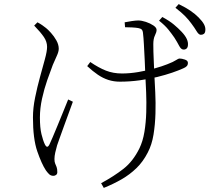

<svg xmlns="http://www.w3.org/2000/svg" viewBox="-20 -845 1040 938"><path d="M875 -603Q864 -604 855 -621.5Q846 -639 832 -661Q819 -680 802.5 -700.5Q786 -721 757 -744L773 -762Q808 -743 829.5 -725Q851 -707 867 -690Q885 -671 892.5 -654.5Q900 -638 898 -623Q897 -612 890.5 -607Q884 -602 875 -603ZM474 50Q537 16 583.5 -20.5Q630 -57 661 -120Q678 -155 685.5 -200.5Q693 -246 694.5 -296Q696 -346 694 -393.5Q692 -441 690 -478Q689 -510 687 -551Q685 -592 683 -628Q681 -664 679 -679Q678 -695 672.5 -700.5Q667 -706 655 -708Q644 -710 625 -711Q606 -712 591 -712L589 -736Q603 -739 623.5 -742Q644 -745 655 -745Q672 -745 693 -738Q714 -731 729.5 -720.5Q745 -710 745 -699Q745 -688 737 -672Q729 -656 729 -629Q729 -615 729.5 -591.5Q730 -568 731.5 -540Q733 -512 734 -482Q736 -444 738.5 -394Q741 -344 739.5 -290.5Q738 -237 730 -187.5Q722 -138 702 -100Q679 -55 646.5 -23.5Q614 8 574 31Q534 54 487 73ZM241 14Q228 14 219.5 5.5Q211 -3 204 -13Q183 -45 162 -106Q141 -167 141 -271Q141 -317 151.5 -368.5Q162 -420 175.5 -469Q189 -518 199.5 -556.5Q210 -595 210 -616Q210 -641 194.5 -664Q179 -687 147 -720L163 -736Q178 -728 187 -721.5Q196 -715 205 -708Q214 -701 229 -684.5Q244 -668 255.5 -647.5Q267 -627 267 -607Q267 -592 257 -571Q247 -550 238 -528Q226 -497 211 -454Q196 -411 185.5 -363.5Q175 -316 175 -271Q175 -221 182.5 -190Q190 -159 199 -140Q205 -128 210.5 -128Q216 -128 222 -140Q227 -150 237.5 -175Q248 -200 261.5 -232.5Q275 -265 288.5 -298.5Q302 -332 313 -359L336 -348Q326 -321 314.5 -289Q303 -257 291.5 -226Q280 -195 271.5 -170.5Q263 -146 259 -135Q254 -118 250 -100Q246 -82 246 -68Q246 -54 249.5 -46Q253 -38 256.5 -29Q260 -20 260 -4Q260 5 254 9.5Q248 14 241 14ZM565 -446Q536 -446 509.5 -454.5Q483 -463 458 -480Q433 -497 406 -522L421 -542Q462 -514 497.5 -500Q533 -486 576 -486Q614 -486 655.5 -493Q697 -500 734.5 -510.5Q772 -521 797 -531Q828 -543 839.5 -551Q851 -559 858 -559Q868 -559 883 -554Q898 -549 898 -538Q898 -528 892.5 -522Q887 -516 875 -511Q853 -501 821 -490Q789 -479 748.5 -469Q708 -459 661.5 -452.5Q615 -446 565 -446ZM961 -675Q951 -675 940.5 -692.5Q930 -710 915 -730Q902 -748 884.5 -766Q867 -784 837 -807L853 -825Q888 -808 910.5 -792.5Q933 -777 950 -760Q969 -741 977 -725.5Q985 -710 983 -695Q982 -684 976 -679.5Q970 -675 961 -675Z"/></svg>

Font: Noto Serif SC ExtraLight ExtraLight
Style: Regular
Weight: 250
Version: Version 2.002-H1;hotconv 1.1.0;makeotfexe 2.6.0